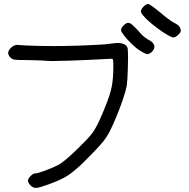

<svg xmlns="http://www.w3.org/2000/svg" viewBox="-20 -917 923 938"><path d="M773.4 -761.7Q760.7 -770 749.5 -778.8Q747.6 -780.3 745.6 -781.7Q720.7 -800.3 700.2 -819.3Q668.5 -849.6 668.5 -860.8Q668.5 -871.6 681.2 -884.8Q693.4 -897.5 703.6 -897.5Q708 -897.5 724.6 -885.7Q741.7 -873.5 761.7 -856.9Q781.2 -839.8 801.8 -824.7Q821.8 -809.6 831.1 -805.7Q847.2 -797.9 855 -788.6Q863.3 -778.8 863.3 -767.1Q863.3 -757.8 849.6 -746.1Q836.4 -733.9 826.2 -733.9Q821.3 -733.9 805.7 -742.2Q790.5 -750.5 773.4 -761.7ZM660.2 -671.9Q651.4 -677.7 641.1 -686.5Q630.4 -695.3 620.1 -705.6Q601.1 -724.6 585.9 -743.7Q571.3 -762.7 571.3 -770.5Q571.3 -780.3 584 -793Q597.2 -805.7 607.4 -805.7Q615.2 -805.7 628.9 -793.5Q642.6 -781.7 670.4 -750Q676.3 -743.2 686.5 -735.4Q696.8 -727.5 704.6 -723.1Q729 -710.9 733.4 -695.8Q734.4 -691.9 734.4 -688.5Q734.4 -676.8 722.7 -664.6Q710 -651.9 698.2 -652.8Q687 -654.3 660.2 -671.9ZM129.4 -10.7Q124 -16.1 120.1 -22.9Q116.7 -29.8 116.7 -34.2Q116.7 -44.4 129.4 -57.1Q142.1 -69.8 151.9 -69.8Q163.1 -69.8 201.7 -84Q240.7 -98.6 266.1 -111.8Q280.3 -119.6 305.2 -140.6Q330.1 -161.6 363.8 -194.8Q407.2 -236.8 426.8 -261.7Q446.8 -286.6 466.3 -330.1Q473.1 -344.2 480.5 -362.3Q487.8 -379.9 497.1 -402.8Q519 -458 525.9 -494.1Q533.2 -530.8 533.7 -589.4Q533.7 -620.1 532.2 -625Q530.8 -630.4 521 -629.9Q405.8 -623.5 315.9 -620.6Q262.2 -618.7 234.4 -618.7Q215.8 -618.7 209.5 -619.6Q197.3 -621.1 168.9 -622.1Q140.6 -623 112.3 -623.5Q63.5 -623.5 51.8 -625.5Q40 -627.4 31.2 -635.7Q20 -647 20 -658.2Q20 -658.7 20 -659.2Q20.5 -670.4 32.7 -682.6Q47.9 -697.8 64.9 -697.8Q67.4 -697.8 69.8 -697.3Q90.3 -694.8 163.1 -692.9Q197.8 -691.9 237.8 -691.9Q264.6 -691.9 294.4 -692.4Q367.7 -693.4 429.2 -696.8Q462.4 -698.2 489.3 -700.2Q516.1 -702.6 532.7 -705.1Q545.4 -707 555.7 -707Q568.8 -707 578.1 -704.1Q583.5 -702.6 588.4 -700.2Q597.7 -694.8 602.1 -685.5Q605 -680.2 605.5 -648.9Q605.5 -641.1 605.5 -632.8Q605.5 -607.9 604.5 -580.6Q604 -556.2 602.5 -533.7Q601.1 -511.7 599.1 -497.6Q597.2 -486.8 592.3 -469.7Q587.4 -452.1 580.6 -431.6Q567.4 -392.6 549.3 -348.6Q531.2 -304.7 515.1 -273.4Q502 -248 485.4 -227.1Q468.8 -206.1 431.6 -168Q406.2 -142.1 386.7 -122.6Q367.2 -103.5 349.6 -88.9Q318.4 -62 289.1 -46.9Q260.3 -31.7 215.3 -15.6Q172.4 0 157.2 1Q141.6 1.5 129.4 -10.7Z"/></svg>

Font: Casuwalt
Style: Regular
Weight: 400
Designer: Walter E Stewart
Version: 0.1